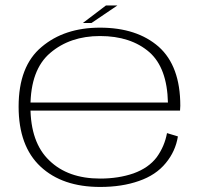

<svg xmlns="http://www.w3.org/2000/svg" viewBox="-20 -698 779 722"><path d="M356.5 5V-26.5Q235.5 -26.5 165.5 -94.5Q94.5 -162 94.5 -296.5Q94.5 -436 169 -499Q243.5 -562.5 356 -562.5Q472 -562.5 542 -501.5Q608.5 -442.5 611.5 -312.5H86.5V-282H657Q658 -291 658 -300.5Q658 -449.5 577 -522Q495 -594 356 -594Q222 -594 136.5 -521.5Q50 -449.5 50 -297Q50 -148.5 132.5 -71.5Q214.5 5 356.5 5ZM356.5 -26.5V5Q439 5 502.5 -17.5Q566.5 -39.5 603.5 -85Q640 -129 649 -185L608 -197.5Q599 -148 569.5 -107Q539 -66.5 482 -46Q425.5 -26.5 356.5 -26.5ZM291.5 -611.5H324L421.5 -677.5H378.5Z"/></svg>

Font: Anybody Expanded ExtraLight
Style: Regular
Weight: 250
Width: 7
Version: Version 1.113;gftools[0.9.25]